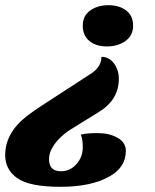

<svg xmlns="http://www.w3.org/2000/svg" viewBox="-60 -550 599 740"><path d="M251 -31Q273 -37 317 -37Q361 -37 393 -19Q425 -1 425 31Q425 63 409.5 87.5Q394 112 362 130Q292 170 173 170Q54 170 7 137Q-40 104 -40 48Q-40 -38 44 -103Q70 -123 101 -143L292 -267Q331 -293 331 -331Q360 -331 379 -306Q398 -281 398 -246Q398 -166 322 -119L209 -49Q158 -15 137 28Q129 45 129 64Q129 110 175 110Q211 110 236 81Q258 55 259 21Q260 -13 251 -31ZM259 -451Q259 -489 287.5 -509.5Q316 -530 358 -530Q400 -530 426.5 -509.5Q453 -489 453 -451Q453 -413 423.5 -392Q394 -371 352 -371Q310 -371 284.5 -392Q259 -413 259 -451Z"/></svg>

Font: Sansita One
Style: Regular
Weight: 400
Version: Version 1.002